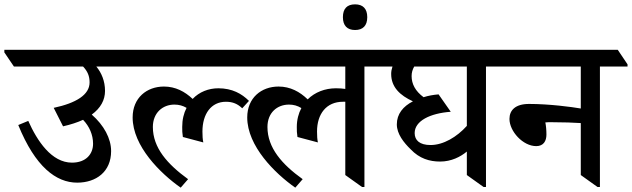

<svg xmlns="http://www.w3.org/2000/svg" viewBox="-65 -853 2906 883"><path d="M290 -13C377 -13 446 -63 446 -158C446 -216 413 -277 357 -326C398 -356 418 -393 418 -435C418 -480 402 -518 378 -547H540V-557L496 -624H-45V-612L-1 -547H317C338 -525 347 -503 347 -474C347 -417 285 -379 182 -357L225 -272C260 -280 291 -290 317 -302C346 -272 363 -233 363 -192C363 -145 331 -105 266 -105C172 -105 106 -205 65 -297L19 -278C97 -86 193 -13 290 -13Z M494 -547H1032V-557L988 -624H450V-612ZM766 10 800 -29C705 -98 638 -173 638 -269C638 -334 683 -372 737 -372C758 -372 776 -367 793 -357C780 -332 773 -303 773 -269C773 -252 773 -242 776 -223L870 -198C867 -212 866 -228 866 -248C866 -329 906 -385 974 -385C1006 -385 1028 -375 1049 -355L1080 -389C1047 -422 1003 -447 939 -447C894 -447 851 -430 821 -398C785 -432 742 -455 689 -455C610 -455 545 -403 545 -313C545 -181 673 -55 766 10Z M1293 10 1327 -29C1232 -97 1165 -173 1165 -269C1165 -335 1210 -372 1264 -372C1285 -372 1303 -367 1321 -356C1308 -332 1300 -302 1300 -269C1300 -252 1300 -242 1303 -223L1397 -198C1394 -212 1393 -228 1393 -248C1393 -329 1436 -385 1512 -385C1515 -385 1519 -385 1523 -385V-48L1600 7H1611V-547H1738V-557L1694 -624H977V-612L1021 -547H1523V-444C1511 -446 1496 -447 1480 -447C1430 -447 1383 -429 1350 -396C1314 -431 1270 -455 1216 -455C1137 -455 1072 -403 1072 -313C1072 -181 1200 -55 1293 10Z M1568 -715C1604 -715 1624 -735 1624 -774C1624 -813 1604 -833 1568 -833C1531 -833 1512 -813 1512 -774C1512 -735 1532 -715 1568 -715Z M1959 -110C2011 -110 2053 -132 2082 -156V-48L2159 7H2170V-547H2297V-557L2253 -624H1647V-613L1691 -547H1740C1736 -535 1734 -524 1734 -513C1734 -452 1775 -414 1834 -387C1789 -364 1760 -329 1760 -281C1760 -237 1792 -197 1824 -166C1864 -124 1910 -110 1959 -110ZM1842 -241C1842 -297 1913 -332 2008 -339L1952 -419C1928 -417 1905 -413 1883 -406C1845 -434 1828 -467 1828 -503C1828 -519 1832 -533 1840 -547H2082V-274C2036 -223 1974 -186 1915 -186C1865 -186 1842 -208 1842 -241Z M2401 -181C2435 -181 2448 -205 2448 -234C2448 -255 2446 -276 2443 -290C2453 -291 2460 -291 2471 -291C2525 -291 2576 -289 2606 -287V-48L2683 7H2694V-547H2821V-557L2776 -624H2206V-612L2250 -547H2606V-354C2566 -361 2461 -375 2368 -375C2305 -375 2278 -346 2278 -306C2278 -249 2340 -181 2401 -181Z"/></svg>

Font: Noto Serif Devanagari Medium
Style: Regular
Weight: 500
Designer: Universal Thirst, Indian Type Foundry and the Monotype Design Team
Foundry: Monotype Imaging Inc.
Version: Version 2.004